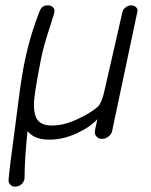

<svg xmlns="http://www.w3.org/2000/svg" viewBox="-20 -514 566 719"><path d="M36 185Q26 185 19 178Q12 171 12 161Q14 128 37 -42Q38 -49 48 -128Q58 -207 66 -250Q85 -358 123 -458Q130 -480 138 -487Q146 -494 159 -494Q170 -494 177 -488Q184 -482 184 -473Q184 -466 175.5 -440.5Q167 -415 153.5 -371Q140 -327 132 -285Q107 -158 107 -122Q107 -80 123 -62Q139 -44 175 -44Q219 -44 269.5 -67.5Q320 -91 346 -114Q362 -130 372 -178L438 -467Q440 -479 450.5 -486.5Q461 -494 472 -494Q482 -494 489 -487.5Q496 -481 495 -473L400 -24Q398 -12 386.5 -3Q375 6 362 6Q350 6 342.5 -1.5Q335 -9 335 -20Q335 -27 345 -68Q318 -38 267 -14.5Q216 9 164 9Q109 9 83 -23Q72 85 72 151Q72 164 62 174.5Q52 185 36 185Z"/></svg>

Font: Comic Neue
Style: Italic
Weight: 400
Italic angle: -12°
Designer: Craig Rozynski
Foundry: Craig Rozynski
Version: Version 2.003